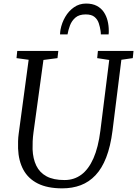

<svg xmlns="http://www.w3.org/2000/svg" viewBox="-20 -1022 752 1052"><path d="M645 -694.5 596.5 -306Q585.5 -220 562 -159.5Q538.5 -99 503.2 -61.8Q468 -24.5 422.2 -7.2Q376.5 10 321 10Q240 10 187.2 -16.5Q134.5 -43 108 -92Q81.5 -141 79 -208.5Q78.5 -227 79 -247.8Q79.5 -268.5 82.5 -290L137 -694.5L70.5 -703.5L74.5 -743H299.5L295 -703.5L218 -693.5L163.5 -296.5Q160 -270 159 -247.5Q158 -225 158.5 -204Q160.5 -152.5 178.8 -114.5Q197 -76.5 234.8 -56Q272.5 -35.5 333.5 -35.5Q386 -35.5 425.8 -65Q465.5 -94.5 492 -154.5Q518.5 -214.5 530 -306L578.5 -693.5L512.5 -703.5L516.5 -743H711.5L707.5 -703.5ZM451.5 -1002.5Q486.5 -1002.5 510.5 -989.8Q534.5 -977 548.8 -955.8Q563 -934.5 569.5 -908.2Q576 -882 576 -854Q576 -848.5 576 -843.2Q576 -838 575 -833.5H532.5Q532.5 -838 532.2 -843Q532 -848 531 -853Q528 -874 521.2 -894.8Q514.5 -915.5 498 -929.2Q481.5 -943 449.5 -943Q413.5 -943 393.2 -925.5Q373 -908 363.5 -882.8Q354 -857.5 350 -833.5H309Q309 -840.5 309.8 -846.8Q310.5 -853 311.5 -859.5Q318.5 -897 337.5 -929.5Q356.5 -962 385.5 -982.2Q414.5 -1002.5 451.5 -1002.5Z"/></svg>

Font: Merriweather 20pt Light
Style: Italic
Weight: 300
Italic angle: -7.8°
Version: Version 2.101